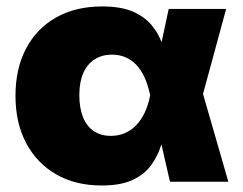

<svg xmlns="http://www.w3.org/2000/svg" viewBox="-20 -567 757 599"><path d="M297.4 11.7Q215.3 11.7 155 -23.2Q94.7 -58.1 61.5 -120.8Q28.3 -183.6 28.3 -268.1Q28.3 -353 61.3 -415.5Q94.2 -478 155 -512.5Q215.8 -546.9 298.8 -546.9Q357.4 -546.9 394.5 -530.8Q431.6 -514.6 453.1 -488.5Q474.6 -462.4 485.8 -430.9Q497.1 -399.4 503.4 -369.1H555.7L612.3 -277.8L692.4 0H510.3L448.2 -271Q441.4 -303.2 430.4 -326.7Q419.4 -350.1 404.5 -365.5Q389.6 -380.9 370.8 -388.7Q352.1 -396.5 329.6 -396.5Q297.4 -396.5 274.4 -381.3Q251.5 -366.2 239.5 -338.4Q227.5 -310.5 227.5 -270.5Q227.5 -230 239 -201.4Q250.5 -172.9 272.7 -158Q294.9 -143.1 325.7 -143.1Q349.6 -143.1 369.4 -151.6Q389.2 -160.2 404.8 -176.3Q420.4 -192.4 431.4 -215.6Q442.4 -238.8 448.2 -268.1L506.3 -539.1H685.5L611.8 -268.1L555.2 -177.7H499.5Q492.7 -146.5 482.4 -113.3Q472.2 -80.1 451.7 -51.8Q431.2 -23.4 394.3 -5.9Q357.4 11.7 297.4 11.7Z"/></svg>

Font: Inter 18pt Black
Style: Regular
Weight: 900
Designer: Rasmus Andersson
Foundry: rsms
Version: Version 4.001;git-66647c0bb